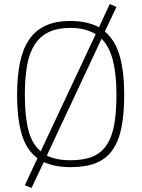

<svg xmlns="http://www.w3.org/2000/svg" viewBox="-20 -812 696 943"><path d="M327 9Q287 9 254.5 2.5Q222 -4 195 -16L135 111L102 98L164 -35Q110 -75 87 -152Q64 -229 64 -347Q64 -436 78 -504Q92 -572 123 -617.5Q154 -663 204 -686Q254 -709 327 -709Q409 -709 466 -678L519 -792L552 -778L495 -657Q546 -614 568 -537Q590 -460 590 -347Q590 -252 576.5 -185Q563 -118 532 -74.5Q501 -31 450.5 -11Q400 9 327 9ZM102 -347Q102 -243 119 -174.5Q136 -106 180 -69L450 -644Q400 -675 327 -675Q263 -675 220 -654.5Q177 -634 150.5 -593Q124 -552 113 -490.5Q102 -429 102 -347ZM327 -25Q392 -25 435 -43Q478 -61 504 -100Q530 -139 541 -200Q552 -261 552 -347Q552 -445 535 -513.5Q518 -582 479 -622L210 -48Q255 -25 327 -25Z"/></svg>

Font: Panefresco 1wt
Style: Regular
Weight: 250
Version: Version 1.000